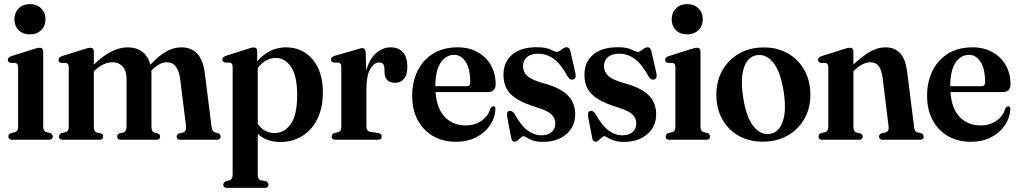

<svg xmlns="http://www.w3.org/2000/svg" viewBox="-20 -679 4949 933"><path d="M125 -512Q91 -512 70.5 -532.5Q50 -553 50 -585Q50 -617.5 70.8 -638.2Q91.5 -659 125 -659Q159 -659 180 -638.2Q201 -617.5 201 -585.5Q201 -553 180 -532.5Q159 -512 125 -512ZM190 -428V-64Q190 -41.5 204.5 -37L225 -32.5Q236.5 -26.5 236.5 -15.5Q236.5 0 219.5 0H37.5Q20.5 0 20.5 -15.5Q20.5 -26.5 32 -32L53.5 -37Q68 -41.5 68 -64V-353Q68 -369.5 56 -373L30 -373.5Q18 -378 18 -388.5Q18 -399.5 34.5 -406L142.5 -440Q154.5 -444 160.8 -445.5Q167 -447 172.5 -447Q190 -447 190 -428Z M436 -428V-365Q484 -411 524.2 -430Q564.5 -449 600.5 -449Q642 -449 670.8 -427.8Q699.5 -406.5 710.5 -364.5Q753 -409.5 788.8 -429.2Q824.5 -449 861.5 -449Q959.5 -449 975 -325L1008 -64Q1011 -40 1024 -36L1040.5 -32Q1052 -25.5 1052 -15.5Q1052 0 1034.5 0H854.5Q838.5 0 838.5 -15.5Q838.5 -25 849 -30.5L868.5 -35Q887 -40.5 884 -66L855.5 -294.5Q850 -334.5 834.5 -355.5Q819 -376.5 790 -376.5Q756.5 -376.5 719 -339.5L715.5 -335.5Q716 -326.5 716 -316.5V-63.5Q716 -39.5 731 -34.5L748 -30.5Q758 -25 758 -15.5Q758 0 741 0H565.5Q549.5 0 549.5 -15.5Q549.5 -25.5 559.5 -30.5L579 -35Q595 -40 595 -66.5V-294.5Q595 -334.5 576.2 -355.5Q557.5 -376.5 527 -376.5Q483 -376.5 440.5 -336.5L436 -332V-64Q436 -40 450.5 -35L471 -30.5Q481 -25.5 481 -15.5Q481 0 464.5 0H284Q266.5 0 266.5 -15.5Q266.5 -26 278.5 -32.5L299.5 -37Q314 -41 314 -63V-352.5Q314 -369.5 302 -373L275 -373.5Q264 -378 264 -388Q264 -400 280.5 -406L388.5 -440Q400 -444 406.5 -445.5Q413 -447 418.5 -447Q436 -447 436 -428Z M1230 -429.5V-381.5Q1259 -414.5 1293.8 -431.8Q1328.5 -449 1370 -449Q1449 -449 1499 -390.2Q1549 -331.5 1549 -231Q1549 -154.5 1521.8 -100.2Q1494.5 -46 1447.8 -17.5Q1401 11 1342 11Q1275 11 1232.5 -28.5V170Q1232.5 193 1247 197L1273 201.5Q1284.5 208 1284.5 218.5Q1284.5 234 1267.5 234H1082.5Q1065 234 1065 218.5Q1065 208 1077.5 201.5L1096 197Q1110.5 192.5 1110.5 170V-354.5Q1110.5 -371 1098.5 -374.5L1072.5 -375Q1060.5 -379.5 1060.5 -390Q1060.5 -401 1077 -407.5L1181 -440.5Q1202 -448.5 1212.5 -448.5Q1230 -448.5 1230 -429.5ZM1320 -397.5Q1271.5 -397.5 1232.5 -349.5V-76.5Q1264.5 -32.5 1314.5 -32.5Q1361.5 -32.5 1392.8 -76Q1424 -119.5 1424 -217Q1424 -310 1394.5 -353.8Q1365 -397.5 1320 -397.5Z M1757 -424.5 1759.5 -335.5Q1775 -392.5 1807.5 -420.8Q1840 -449 1878.5 -449Q1917.5 -449 1938.5 -424.5Q1959.5 -400 1959.5 -354.5Q1959.5 -314.5 1942.8 -295.5Q1926 -276.5 1900.5 -276.5Q1849.5 -276.5 1848.5 -329L1848 -345.5Q1848 -375.5 1822.5 -375.5Q1798 -375.5 1779.2 -343.5Q1760.5 -311.5 1760.5 -247.5V-65.5Q1760.5 -41.5 1779.5 -38.5L1820 -32Q1835 -29.5 1835 -15.5Q1835 0 1817 0H1609Q1591.5 0 1591.5 -15.5Q1591.5 -26 1604 -32.5L1624 -37Q1638.5 -41.5 1638.5 -63V-354Q1638.5 -371 1627 -374.5L1600 -375Q1588.5 -379.5 1588.5 -389.5Q1588.5 -401.5 1605.5 -407.5L1715 -439Q1734 -445.5 1742 -445.5Q1755 -445.5 1757 -424.5Z M2388.5 -270Q2388.5 -231.5 2349.5 -231.5H2096.5Q2102.5 -150.5 2142 -110Q2181.5 -69.5 2243 -69.5Q2288 -69.5 2320.5 -92.5Q2353 -115.5 2363.5 -153Q2371 -162.5 2378 -162.5Q2388 -162.5 2387.5 -148Q2385 -105 2360.2 -69Q2335.5 -33 2293.2 -11.5Q2251 10 2196.5 10Q2132 10 2084 -18Q2036 -46 2009.5 -96.2Q1983 -146.5 1983 -213.5Q1983 -282 2009.5 -335.2Q2036 -388.5 2085.2 -418.8Q2134.5 -449 2203.5 -449Q2259.5 -449 2301.2 -425.5Q2343 -402 2365.8 -361.5Q2388.5 -321 2388.5 -270ZM2187.5 -412.5Q2146.5 -412.5 2121 -374Q2095.5 -335.5 2095.5 -260H2247Q2265 -260 2265 -279Q2265 -345 2242.8 -378.8Q2220.5 -412.5 2187.5 -412.5Z M2611 -21.5Q2643 -21.5 2660.8 -37.5Q2678.5 -53.5 2678.5 -79Q2678.5 -104.5 2660 -122.8Q2641.5 -141 2589.5 -157Q2526.5 -176 2491 -198.5Q2455.5 -221 2441 -249.5Q2426.5 -278 2426.5 -315.5Q2426.5 -377 2468.5 -413.2Q2510.5 -449.5 2588.5 -449.5Q2633 -449.5 2655 -438.2Q2677 -427 2686 -427Q2695 -427 2709 -438.2Q2723 -449.5 2733.5 -449.5Q2739 -449.5 2743.8 -445.8Q2748.5 -442 2751.5 -431L2775 -328.5Q2782.5 -299.5 2768 -293.5Q2752 -287 2739.5 -305.5Q2705 -368.5 2670.8 -393.2Q2636.5 -418 2595 -418Q2558.5 -418 2540 -400.8Q2521.5 -383.5 2521.5 -357.5Q2521.5 -330 2542.5 -310Q2563.5 -290 2624.5 -273.5Q2703 -252 2739 -215.8Q2775 -179.5 2775 -123.5Q2775 -63 2731 -26.2Q2687 10.5 2618.5 10.5Q2588.5 10.5 2569 3.5Q2549.5 -3.5 2538.8 -10.5Q2528 -17.5 2523.5 -17.5Q2518.5 -17.5 2511 -10.8Q2503.5 -4 2495.5 2.8Q2487.5 9.5 2480.5 9.5Q2467 9.5 2464 -9.5L2445.5 -105.5Q2439.5 -135.5 2453.5 -140Q2467.5 -144 2481 -124.5Q2512 -68.5 2543.8 -45Q2575.5 -21.5 2611 -21.5Z M3004.5 -21.5Q3036.5 -21.5 3054.2 -37.5Q3072 -53.5 3072 -79Q3072 -104.5 3053.5 -122.8Q3035 -141 2983 -157Q2920 -176 2884.5 -198.5Q2849 -221 2834.5 -249.5Q2820 -278 2820 -315.5Q2820 -377 2862 -413.2Q2904 -449.5 2982 -449.5Q3026.5 -449.5 3048.5 -438.2Q3070.5 -427 3079.5 -427Q3088.5 -427 3102.5 -438.2Q3116.5 -449.5 3127 -449.5Q3132.5 -449.5 3137.2 -445.8Q3142 -442 3145 -431L3168.5 -328.5Q3176 -299.5 3161.5 -293.5Q3145.5 -287 3133 -305.5Q3098.5 -368.5 3064.2 -393.2Q3030 -418 2988.5 -418Q2952 -418 2933.5 -400.8Q2915 -383.5 2915 -357.5Q2915 -330 2936 -310Q2957 -290 3018 -273.5Q3096.5 -252 3132.5 -215.8Q3168.5 -179.5 3168.5 -123.5Q3168.5 -63 3124.5 -26.2Q3080.5 10.5 3012 10.5Q2982 10.5 2962.5 3.5Q2943 -3.5 2932.2 -10.5Q2921.5 -17.5 2917 -17.5Q2912 -17.5 2904.5 -10.8Q2897 -4 2889 2.8Q2881 9.5 2874 9.5Q2860.5 9.5 2857.5 -9.5L2839 -105.5Q2833 -135.5 2847 -140Q2861 -144 2874.5 -124.5Q2905.5 -68.5 2937.2 -45Q2969 -21.5 3004.5 -21.5Z M3319 -512Q3285 -512 3264.5 -532.5Q3244 -553 3244 -585Q3244 -617.5 3264.8 -638.2Q3285.5 -659 3319 -659Q3353 -659 3374 -638.2Q3395 -617.5 3395 -585.5Q3395 -553 3374 -532.5Q3353 -512 3319 -512ZM3384 -428V-64Q3384 -41.5 3398.5 -37L3419 -32.5Q3430.5 -26.5 3430.5 -15.5Q3430.5 0 3413.5 0H3231.5Q3214.5 0 3214.5 -15.5Q3214.5 -26.5 3226 -32L3247.5 -37Q3262 -41.5 3262 -64V-353Q3262 -369.5 3250 -373L3224 -373.5Q3212 -378 3212 -388.5Q3212 -399.5 3228.5 -406L3336.5 -440Q3348.5 -444 3354.8 -445.5Q3361 -447 3366.5 -447Q3384 -447 3384 -428Z M3691.5 -448.5Q3758.5 -448.5 3809.2 -419.2Q3860 -390 3889 -338Q3918 -286 3918 -218Q3918 -152.5 3888.5 -101Q3859 -49.5 3806.8 -20Q3754.5 9.5 3686.5 9.5Q3620 9.5 3569 -19.5Q3518 -48.5 3489.5 -100Q3461 -151.5 3461 -219Q3461 -285 3490.2 -337Q3519.5 -389 3571.5 -418.8Q3623.5 -448.5 3691.5 -448.5ZM3721 -28Q3764.5 -34.5 3783.5 -88Q3802.5 -141.5 3788 -234.5Q3773 -330 3738.5 -373.8Q3704 -417.5 3658 -411Q3613.5 -404.5 3595.2 -350.5Q3577 -296.5 3591.5 -204.5Q3606 -110 3641.2 -65.8Q3676.5 -21.5 3721 -28Z M4127 -428V-365.5Q4174 -409.5 4210.5 -429.2Q4247 -449 4281 -449Q4330 -449 4355.5 -419Q4381 -389 4388 -331.5L4421.5 -65.5Q4423 -52 4426 -45.5Q4429 -39 4437.5 -36.5L4456.5 -32Q4468.5 -25.5 4468.5 -15.5Q4468.5 0 4451 0H4267.5Q4251.5 0 4251.5 -15.5Q4251.5 -25.5 4262 -30.5L4283 -35.5Q4301 -41 4298 -64L4269 -302Q4263.5 -339.5 4249.8 -358Q4236 -376.5 4209 -376.5Q4173 -376.5 4132 -337.5L4127 -333V-64Q4127 -40 4141 -35.5L4162 -30.5Q4172 -25.5 4172 -15.5Q4172 0 4156 0H3974.5Q3957.5 0 3957.5 -15.5Q3957.5 -26 3969 -32L3990.5 -37Q4005 -41 4005 -64V-353Q4005 -369.5 3993 -373L3967 -373.5Q3955 -378 3955 -388.5Q3955 -399.5 3971.5 -406L4079.5 -440Q4091.5 -444 4097.8 -445.5Q4104 -447 4109.5 -447Q4127 -447 4127 -428Z M4890.5 -270Q4890.5 -231.5 4851.5 -231.5H4598.5Q4604.5 -150.5 4644 -110Q4683.5 -69.5 4745 -69.5Q4790 -69.5 4822.5 -92.5Q4855 -115.5 4865.5 -153Q4873 -162.5 4880 -162.5Q4890 -162.5 4889.5 -148Q4887 -105 4862.2 -69Q4837.5 -33 4795.2 -11.5Q4753 10 4698.5 10Q4634 10 4586 -18Q4538 -46 4511.5 -96.2Q4485 -146.5 4485 -213.5Q4485 -282 4511.5 -335.2Q4538 -388.5 4587.2 -418.8Q4636.5 -449 4705.5 -449Q4761.5 -449 4803.2 -425.5Q4845 -402 4867.8 -361.5Q4890.5 -321 4890.5 -270ZM4689.5 -412.5Q4648.5 -412.5 4623 -374Q4597.5 -335.5 4597.5 -260H4749Q4767 -260 4767 -279Q4767 -345 4744.8 -378.8Q4722.5 -412.5 4689.5 -412.5Z"/></svg>

Font: Fraunces 144pt S050 SemiBold
Style: Regular
Weight: 600
Version: Version 1.000; ttfautohint (v1.8.3)